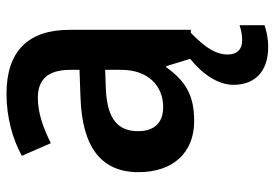

<svg xmlns="http://www.w3.org/2000/svg" viewBox="-144 -448 825 576"><g transform="rotate(-90 268.0 -160.5)"><path d="M392 111C392 75 412 44 457 0H466V-364C466 -490 400 -553 274 -553C204 -553 139 -535 88 -507L126 -420C172 -443 217 -459 262 -459C316 -459 346 -430 346 -361V-334L263 -331C114 -326 39 -269 39 -157C39 -53 98 10 192 10C271 10 312 -16 354 -74H357L379 -2C334 34 301 81 301 128C301 192 341 232 414 232C442 232 462 227 480 221V146C469 150 453 154 434 154C408 154 392 139 392 111ZM289 -255 346 -257V-209C346 -128 298 -83 234 -83C191 -83 162 -106 162 -158C162 -217 196 -251 289 -255Z"/></g></svg>

Font: Noto Sans Thai SemCond SemBd
Style: Regular
Weight: 600
Width: 4
Designer: Monotype Design Team
Foundry: Monotype Imaging Inc.
Version: Version 2.002